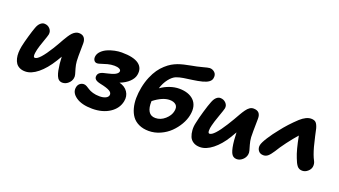

<svg xmlns="http://www.w3.org/2000/svg" viewBox="-63 -1236 3290 1864"><g transform="rotate(20 1582.0 -304.5)"><path d="M183.1 -48.8Q149.9 -48.8 125.5 -60.5Q101.1 -72.3 87.2 -92.5Q73.2 -112.8 66.7 -140.9Q60.1 -168.9 61 -200.2Q62 -231.4 68.8 -266.1Q78.1 -311.5 97.2 -377.4Q116.2 -443.4 128.9 -477.1Q141.1 -512.2 160.9 -530.5Q180.7 -548.8 202.1 -548.8Q237.8 -548.8 260.5 -523.4Q283.2 -498 276.9 -463.9Q273.9 -448.2 251.5 -385.5Q229 -322.8 221.2 -290Q218.8 -277.3 217 -269.3Q215.3 -261.2 213.6 -250.2Q211.9 -239.3 212.2 -232.2Q212.4 -225.1 213.6 -218.3Q214.8 -211.4 218.5 -208.3Q222.2 -205.1 228 -205.1Q271.5 -205.1 366.2 -357.9Q379.9 -379.9 397.7 -411.1Q415.5 -442.4 427.2 -463.4Q439 -484.4 454.6 -508.1Q470.2 -531.7 483.4 -545.7Q496.6 -559.6 513.4 -568.8Q530.3 -578.1 547.9 -578.1Q585.9 -578.1 603.5 -556.2Q621.1 -534.2 621.1 -498Q621.1 -483.4 620.4 -442.1Q619.6 -400.9 619.6 -367.2Q619.6 -333.5 621.1 -314Q624 -277.3 633.8 -244.1Q643.6 -210.9 649.7 -189.5Q655.8 -168 651.9 -148.9Q646 -117.2 619.4 -93.5Q592.8 -69.8 560.1 -69.8Q539.1 -69.8 523.9 -81.1Q508.8 -92.3 499.3 -115.7Q489.7 -139.2 484.4 -166Q479 -192.9 474.1 -232.9Q470.2 -283.2 469.2 -305.2Q461.9 -292 439 -254.9Q378.4 -156.7 311.8 -102.8Q245.1 -48.8 183.1 -48.8Z M918.9 68.8Q810.1 68.8 749.5 26.4Q689 -16.1 700.7 -74.2Q705.6 -99.6 723.4 -113.8Q741.2 -127.9 763.7 -127.9Q777.8 -127.9 794.7 -118.7Q811.5 -109.4 827.4 -98.4Q843.3 -87.4 874.3 -78.1Q905.3 -68.8 943.8 -68.8Q980.5 -68.8 1005.4 -80.3Q1030.3 -91.8 1034.7 -112.8Q1039.6 -138.2 1010.5 -155.3Q981.4 -172.4 913.6 -186Q874 -194.3 858.6 -209Q843.3 -223.6 847.7 -248Q852.1 -270.5 873.3 -282.7Q894.5 -294.9 942.9 -304.2Q1039.6 -324.2 1047.9 -360.8Q1051.3 -378.9 1031.2 -388.4Q1011.2 -397.9 981 -397.9Q945.8 -397.9 911.6 -388.9Q877.4 -379.9 851.8 -370.8Q826.2 -361.8 813 -361.8Q790.5 -361.8 779.5 -380.1Q768.6 -398.4 773.9 -424.8Q779.8 -452.6 804 -475.8Q828.1 -499 861.6 -513.2Q895 -527.3 932.1 -535.2Q969.2 -543 1003.9 -543Q1126 -543 1180.2 -503.2Q1234.4 -463.4 1219.7 -389.2Q1212.4 -351.6 1177 -317.4Q1141.6 -283.2 1082.5 -259.8Q1141.1 -245.6 1169.4 -203.1Q1197.8 -160.6 1186.5 -105Q1170.9 -26.9 1097.7 21Q1024.4 68.8 918.9 68.8Z M1507.3 84Q1449.2 84 1405.3 63.5Q1361.3 43 1335.9 8.1Q1310.5 -26.9 1297.9 -74.5Q1285.2 -122.1 1285.6 -175.3Q1286.1 -228.5 1297.4 -287.1Q1309.6 -348.6 1331.5 -400.4Q1353.5 -452.1 1378.4 -487.3Q1403.3 -522.5 1434.1 -550.3Q1464.8 -578.1 1492.2 -594Q1519.5 -609.9 1549.3 -621.1Q1577.6 -631.3 1609.6 -638.9Q1641.6 -646.5 1679.7 -653.6Q1717.8 -660.6 1733.4 -664.1Q1757.8 -669.4 1786.6 -677Q1815.4 -684.6 1832.3 -688.7Q1849.1 -692.9 1858.4 -692.9Q1888.7 -692.9 1910.9 -671.4Q1933.1 -649.9 1925.3 -610.8Q1917 -566.9 1837.4 -545.9Q1791 -534.2 1739.7 -527.3Q1688.5 -520.5 1649.7 -514.4Q1610.8 -508.3 1578.6 -496.1Q1544.4 -482.9 1511.2 -440.7Q1478 -398.4 1459.5 -338.9Q1502.4 -369.6 1552 -386.7Q1601.6 -403.8 1649.4 -403.8Q1697.3 -403.8 1735.6 -390.9Q1773.9 -377.9 1800 -352.1Q1826.2 -326.2 1835.4 -287.8Q1844.7 -249.5 1834.5 -198.2Q1824.7 -148.4 1795.9 -98.9Q1767.1 -49.3 1725.1 -8.3Q1683.1 32.7 1625.7 58.3Q1568.4 84 1507.3 84ZM1599.6 -269Q1526.4 -269 1435.5 -198.2Q1432.6 -129.9 1454.8 -93Q1477.1 -56.2 1525.4 -56.2Q1579.6 -56.2 1624.5 -95.9Q1669.4 -135.7 1678.2 -183.1Q1687.5 -226.6 1664.6 -247.8Q1641.6 -269 1599.6 -269Z M2028.3 61Q1987.3 61 1959.5 43.5Q1931.6 25.9 1919.7 -2.9Q1907.7 -31.7 1905 -69.3Q1902.3 -106.9 1912.1 -147Q1922.9 -199.7 1944.3 -272.9Q1965.8 -346.2 1981 -383.8Q1993.7 -418.5 2012.9 -436.8Q2032.2 -455.1 2054.2 -455.1Q2088.9 -455.1 2112.1 -430.9Q2135.3 -406.7 2129.4 -375Q2126 -357.9 2099.9 -285.2Q2073.7 -212.4 2064.9 -173.8Q2057.1 -145.5 2057.4 -119.1Q2057.6 -92.8 2072.3 -92.8Q2116.2 -92.8 2208 -238.8Q2226.6 -266.6 2248.5 -305.2Q2270.5 -343.8 2285.2 -369.4Q2299.8 -395 2317.4 -419.9Q2335 -444.8 2353.3 -457Q2371.6 -469.2 2392.1 -469.2Q2466.8 -469.2 2465.3 -390.1Q2462.4 -230.5 2464.4 -198.2Q2467.3 -160.6 2477.1 -127Q2486.8 -93.3 2492.9 -71.5Q2499 -49.8 2495.1 -30.8Q2489.3 1.5 2462.4 25.1Q2435.5 48.8 2403.3 48.8Q2362.8 48.8 2344.7 7.8Q2326.7 -33.2 2319.3 -116.2Q2314.9 -176.8 2314.9 -194.8Q2278.8 -133.8 2278.3 -132.8Q2224.1 -44.4 2157.5 8.3Q2090.8 61 2028.3 61Z M2634.3 -75.2Q2599.1 -75.2 2581.5 -100.1Q2564 -125 2570.3 -157.2Q2576.7 -186 2612.5 -241.9Q2648.4 -297.9 2693.4 -353Q2755.4 -434.1 2841.3 -514.2Q2901.4 -567.9 2952.1 -567.9Q2984.9 -567.9 3001 -551.8Q3017.1 -535.6 3028.3 -496.1Q3029.8 -489.3 3044.4 -422.9Q3059.1 -356.4 3069.3 -319.8Q3092.3 -237.3 3115.2 -195.8Q3131.3 -167 3126 -133.8Q3120.6 -106 3095.5 -84.5Q3070.3 -63 3040 -63Q3006.3 -63 2987.1 -87.4Q2967.8 -111.8 2950.2 -160.2Q2920.9 -231 2894 -373Q2851.1 -324.7 2803.7 -261.5Q2756.3 -198.2 2729 -151.9Q2701.7 -109.9 2681.2 -92.5Q2660.6 -75.2 2634.3 -75.2Z"/></g></svg>

Font: Shantell Sans Irregular Bouncy
Style: Bold Italic
Weight: 700
Italic angle: -11.31°
Designer: Stephen Nixon, Anya Danilova, Shantell Martin
Foundry: Arrow Type
Version: Version 1.006;[9816181b4]